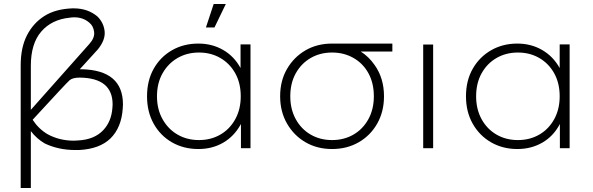

<svg xmlns="http://www.w3.org/2000/svg" viewBox="-20 -745 2982 965"><path d="M377 9Q368 9 358 9Q274 9 205 -24Q165 -47 135 -86V200H84V-416Q84 -506 115.5 -567.5Q147 -629 203 -664.5Q259 -700 344 -703Q347 -703 351 -703Q422 -703 471 -661Q502 -629 506 -586.5Q510 -544 472 -497L381 -397Q385 -397 389 -397Q598 -393 598 -220Q598 -211 597 -201Q591 -104 535 -49Q480 4 377 9ZM135 -193 429 -524Q457 -555 453 -585Q449 -615 429 -631Q398 -658 353 -658Q342 -658 330 -656Q240 -647 187.5 -586.5Q135 -526 135 -414ZM144 -143Q175 -96 220 -70Q279 -38 351 -38Q361 -38 371 -39Q455 -43 500 -92Q540 -135 545 -203Q546 -212 546 -220Q546 -353 381 -355Q345 -355 329.5 -341.5Q314 -328 144 -143Z M1015 -607 1054 -725H1115L1058 -607ZM977 4Q903 4 844.5 -29.5Q786 -63 752.5 -123Q719 -183 719 -261Q719 -340 752.5 -399.5Q786 -459 844.5 -492.5Q903 -526 977 -526Q1046 -526 1101.5 -494Q1157 -462 1189 -403Q1189 -403 1189 -403V-522H1239V0H1191V-123Q1190 -122 1190 -120Q1157 -60 1102 -28Q1047 4 977 4ZM980 -41Q1040 -41 1087.5 -68.5Q1135 -96 1162.5 -146Q1190 -196 1190 -261Q1190 -327 1162.5 -376.5Q1135 -426 1087.5 -453.5Q1040 -481 980 -481Q920 -481 872.5 -453.5Q825 -426 797 -376.5Q769 -327 769 -261Q769 -196 797 -146Q825 -96 872.5 -68.5Q920 -41 980 -41Z M1649 4Q1574 4 1515.5 -30Q1457 -64 1422.5 -124Q1388 -184 1388 -261Q1388 -339 1422.5 -398.5Q1457 -458 1515.5 -492Q1574 -526 1649 -526H1651Q1652 -526 1653 -526H1664Q1665 -526 1665 -526H1673Q1674 -526 1674 -526H1697Q1697 -526 1698 -526H1706Q1706 -526 1707 -526H1713Q1713 -526 1714 -526H1734Q1734 -526 1735 -526H1743Q1744 -526 1745 -526H1751Q1752 -526 1752 -526H1952V-486H1793Q1834 -460 1863 -418Q1910 -352 1910 -261Q1910 -184 1876 -124Q1842 -64 1783 -30Q1724 4 1649 4ZM1649 -41Q1709 -41 1756.5 -68.5Q1804 -96 1831.5 -146Q1859 -196 1859 -261Q1859 -327 1832 -376.5Q1805 -426 1757 -453.5Q1709 -481 1649 -481Q1589 -481 1541.5 -453.5Q1494 -426 1466.5 -376.5Q1439 -327 1439 -261Q1439 -196 1466.5 -146Q1494 -96 1541.5 -68.5Q1589 -41 1649 -41Z M2107 0V-521H2157V0Z M2580 4Q2507 4 2448.5 -29.5Q2390 -63 2356 -123Q2322 -183 2322 -261Q2322 -340 2356 -399.5Q2390 -459 2448.5 -492.5Q2507 -526 2580 -526Q2649 -526 2704.5 -494Q2760 -462 2793 -403Q2793 -403 2793 -402V-522H2843V0H2794V-123Q2794 -122 2793 -120Q2761 -60 2705.5 -28Q2650 4 2580 4ZM2583 -41Q2643 -41 2690.5 -68.5Q2738 -96 2765.5 -146Q2793 -196 2793 -261Q2793 -327 2765.5 -376.5Q2738 -426 2690.5 -453.5Q2643 -481 2583 -481Q2523 -481 2475.5 -453.5Q2428 -426 2400.5 -376.5Q2373 -327 2373 -261Q2373 -196 2400.5 -146Q2428 -96 2475.5 -68.5Q2523 -41 2583 -41Z"/></svg>

Font: Montserrat Z Light
Style: Regular
Weight: 300
Designer: Julieta Ulanovsky
Foundry: Julieta Ulanovsky
Version: Version 8.000